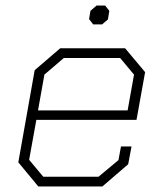

<svg xmlns="http://www.w3.org/2000/svg" viewBox="-20 -672 584 692"><path d="M46 -87 105 -419 197 -498H431L503 -412L472 -240H111L85 -96L136 -35H335L407 -95L416 -144H454L442 -80L349 0H118ZM440 -274 463 -403 413 -463H210L140 -403L117 -274ZM301 -603 306 -633 328 -652H359L374 -633L369 -602L348 -584H316Z"/></svg>

Font: Chakra Petch ExtraLight
Style: Italic
Weight: 275
Italic angle: -10°
Designer: Katatrad Aksorn Co.,Ltd.
Foundry: Cadson Demak Co.,Ltd.
Version: Version 1.000; ttfautohint (v1.6)